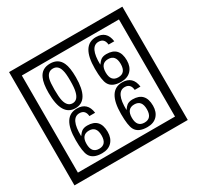

<svg xmlns="http://www.w3.org/2000/svg" viewBox="-212 -1206 1580 1541"><g transform="rotate(-30 577.5 -435.0)"><path d="M1103 90H53V-960H1103ZM1028 15V-885H128V15ZM497 -656Q497 -442 371 -442Q244 -442 244 -656Q244 -744 265 -789Q294 -855 371 -855Q448 -855 477 -789Q497 -745 497 -656ZM444 -656Q444 -723 435 -752Q420 -809 371 -809Q322 -809 306 -752Q298 -723 298 -656Q298 -587 306 -553Q322 -488 371 -488Q419 -488 435 -554Q444 -587 444 -656ZM919 -569Q919 -511 886.5 -476.5Q854 -442 795 -442Q711 -442 684 -493Q663 -531 663 -639Q663 -855 797 -855Q895 -855 908 -752H855Q850 -812 796 -812Q713 -812 717 -645Q738 -673 748 -680Q768 -695 801 -695Q919 -695 919 -569ZM862 -569Q862 -653 793 -653Q723 -653 723 -569Q723 -485 793 -485Q862 -485 862 -569ZM499 -149Q499 -91 466.5 -56.5Q434 -22 375 -22Q291 -22 264 -73Q243 -111 243 -219Q243 -435 377 -435Q475 -435 488 -332H435Q430 -392 376 -392Q293 -392 297 -225Q318 -253 328 -260Q348 -275 381 -275Q499 -275 499 -149ZM442 -149Q442 -233 373 -233Q303 -233 303 -149Q303 -65 373 -65Q442 -65 442 -149ZM919 -149Q919 -91 886.5 -56.5Q854 -22 795 -22Q711 -22 684 -73Q663 -111 663 -219Q663 -435 797 -435Q895 -435 908 -332H855Q850 -392 796 -392Q713 -392 717 -225Q738 -253 748 -260Q768 -275 801 -275Q919 -275 919 -149ZM862 -149Q862 -233 793 -233Q723 -233 723 -149Q723 -65 793 -65Q862 -65 862 -149Z"/></g></svg>

Font: Unicode BMP Fallback SIL
Style: Regular
Weight: 400
Foundry: NRSI, SIL International
Version: Version 5.1 Based on Unicode 5.1